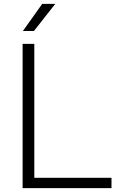

<svg xmlns="http://www.w3.org/2000/svg" viewBox="-20 -965 600 985"><path d="M96 0V-740H156V-53H552V0ZM97.5 -806 196.5 -945H263.5L154 -806Z"/></svg>

Font: Encode Sans Semi Expanded Light
Style: Regular
Weight: 300
Width: 6
Designer: Multiple Designers
Foundry: Impallari Type
Version: Version 3.000; ttfautohint (v1.8.3) -l 8 -r 50 -G 200 -x 14 